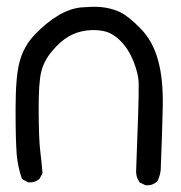

<svg xmlns="http://www.w3.org/2000/svg" viewBox="-20 -552 540 572"><path d="M411.6 -1 397.9 -7.8 395.5 -8.8 394.5 -11.2Q383.8 -26.4 385.7 -47.4Q389.6 -152.8 391.6 -211.7Q393.6 -270.5 393.1 -302.2Q393.1 -316.9 389.2 -333.5Q385.3 -350.1 377.9 -368.7Q363.8 -404.8 339.4 -429.7Q327.1 -441.9 314.9 -449.2Q302.7 -456.5 290.5 -459Q264.2 -464.8 236.3 -460.9Q222.2 -459 209.2 -454.6Q196.3 -450.2 184.1 -443.1Q171.9 -436 159.7 -425.3Q147.5 -414.6 135.3 -399.9Q111.3 -371.6 103 -338.9Q94.7 -305.7 95.2 -221.7Q95.7 -137.2 99.6 -105Q103.5 -72.3 106.4 -39.1V-36.1L105.5 -33.7L98.6 -21L97.7 -19L95.7 -17.6Q83 -7.3 65.9 -8.8H63.5L62 -9.8L49.3 -16.6L45.9 -18.6L44.4 -22Q41.5 -30.3 39.3 -38.8Q37.1 -47.4 35.2 -55.9Q33.2 -64.5 32 -73.5Q30.8 -82.5 29.8 -91.8Q28.3 -110.4 27.3 -143.6Q26.4 -176.8 26.4 -225.6Q26.4 -274.4 29.3 -310.1Q32.2 -345.7 38.6 -368.7Q50.8 -415 84.5 -449.7Q116.7 -483.4 150.9 -504.4Q186 -525.9 220.2 -529.8Q236.3 -531.2 252 -531.7Q267.6 -532.2 282.2 -530.8Q296.9 -529.3 310.8 -525.6Q324.7 -522 337.4 -516.1Q350.1 -509.8 365.2 -497.8Q380.4 -485.8 397.9 -467.8Q416.5 -449.2 429.7 -425.5Q442.9 -401.9 450.7 -373Q466.8 -316.9 464.8 -231.4Q462.9 -147.5 459 -52.7Q459 -45.4 457.8 -38.6Q456.5 -31.7 454.3 -25.4Q452.1 -19 449.2 -13.2L448.2 -11.2L446.8 -10.3Q433.1 1.5 415.5 0H413.6Z"/></svg>

Font: NaikaiFont
Style: Bold
Weight: 700
Version: Version 1.89